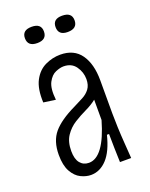

<svg xmlns="http://www.w3.org/2000/svg" viewBox="-135 -772 665 854"><g transform="rotate(-20 197.5 -345.0)"><path d="M146 10Q123 10 98.5 -2Q74 -14 57.5 -43.5Q41 -73 41 -123Q41 -188 74 -227Q107 -266 180 -301Q204 -313 225 -324Q246 -335 259 -352.5Q272 -370 272 -398Q272 -431 252.5 -458.5Q233 -486 195 -486Q179 -486 157.5 -477Q136 -468 121.5 -440.5Q107 -413 113 -358L56 -366Q53 -431 73 -469Q93 -507 127.5 -523.5Q162 -540 199 -540Q264 -540 296 -494.5Q328 -449 328 -372V-215Q328 -189 329.5 -150Q331 -111 334 -71Q337 -31 339 0H286Q285 -31 284 -67Q283 -103 283 -134H273Q255 -61 222 -25.5Q189 10 146 10ZM156 -44Q227 -44 273 -204V-300Q252 -283 222.5 -269Q193 -255 165 -237.5Q137 -220 118 -192Q99 -164 99 -120Q99 -82 114.5 -63Q130 -44 156 -44ZM266 -623Q222 -623 222 -662Q222 -700 266 -700Q312 -700 312 -662Q312 -623 266 -623ZM122 -623Q77 -623 77 -662Q77 -700 122 -700Q167 -700 167 -662Q167 -623 122 -623Z"/></g></svg>

Font: Bricolage Grotesque 10pt Condensed ExtraLight
Style: Regular
Weight: 200
Width: 3
Designer: Mathieu Triay
Foundry: Atelier Triay
Version: Version 1.000; ttfautohint (v1.8.4.7-5d5b);gftools[0.9.32]